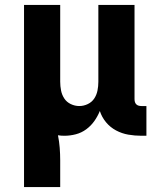

<svg xmlns="http://www.w3.org/2000/svg" viewBox="-20 -540 640 775"><path d="M77 215V-520H223V-210Q223 -192 226.5 -174.5Q230 -157 239.5 -142.5Q249 -128 265.5 -120Q282 -112 300 -112Q318 -112 334.5 -120Q351 -128 360.5 -142.5Q370 -157 373.5 -174.5Q377 -192 377 -210V-520H523V-140Q523 -134 524.5 -128.5Q526 -123 530 -119Q534 -115 539.5 -113.5Q545 -112 551 -112H571V8H551Q524 8 498 3.5Q472 -1 448.5 -13.5Q425 -26 408 -46.5Q391 -67 383 -92Q374 -70 360.5 -51Q347 -32 328 -18Q309 -4 286 2Q263 8 240 8Q233 8 226.5 7.5Q220 7 214 6Q219 31 221 56.5Q223 82 223 107V215Z"/></svg>

Font: Iosevka Custom Heavy Extended
Style: Regular
Weight: 900
Width: 7
Monospace: yes
Designer: Belleve Invis
Foundry: Belleve Invis
Version: Version 11.2.4; ttfautohint (v1.8.4)